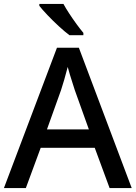

<svg xmlns="http://www.w3.org/2000/svg" viewBox="-20 -961 694 981"><path d="M540 0 464 -206H188L112 0H0L271 -717H383L653 0ZM362 -501Q359 -512 351.5 -534Q344 -556 337 -580Q330 -604 326 -619Q318 -588 308 -553Q298 -518 292 -501L220 -300H434ZM304 -941Q316 -919 334 -891.5Q352 -864 371 -838Q390 -812 406 -793V-781H335Q311 -799 280.5 -827Q250 -855 222.5 -884Q195 -913 181 -931V-941Z"/></svg>

Font: Noto Sans Arabic Med
Style: Regular
Weight: 500
Designer: Monotype Design Team, Nadine Chahine, Nizar Qandah and Khaled Hosny
Foundry: Monotype Imaging Inc.
Version: Version 2.012; ttfautohint (v1.8.4.7-5d5b)